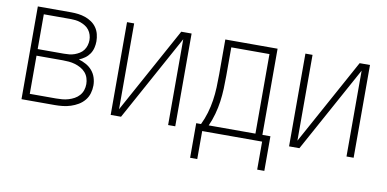

<svg xmlns="http://www.w3.org/2000/svg" viewBox="-67 -712 2134 1060"><g transform="rotate(10 1000.0 -181.5)"><path d="M69 0V-520H256Q276 -520 296 -517.5Q316 -515 335 -508.5Q354 -502 371 -490.5Q388 -479 399.5 -462.5Q411 -446 416 -426Q421 -406 421 -386Q421 -368 416.5 -349.5Q412 -331 401.5 -315.5Q391 -300 375.5 -289Q360 -278 343 -271Q364 -265 384 -254Q404 -243 418.5 -226Q433 -209 440 -187.5Q447 -166 447 -143Q447 -121 440.5 -99Q434 -77 419.5 -59.5Q405 -42 385.5 -30.5Q366 -19 344.5 -12Q323 -5 300.5 -2.5Q278 0 256 0ZM109 -288H256Q271 -288 286 -289.5Q301 -291 315 -296Q329 -301 342 -309Q355 -317 364 -329Q373 -341 377.5 -356Q382 -371 382 -386Q382 -401 377.5 -415.5Q373 -430 364 -442Q355 -454 342 -462Q329 -470 315 -475Q301 -480 286 -481.5Q271 -483 256 -483H109ZM109 -37H256Q273 -37 290.5 -38.5Q308 -40 325 -45Q342 -50 357.5 -58.5Q373 -67 384.5 -80Q396 -93 401.5 -109.5Q407 -126 407 -144Q407 -161 401.5 -178Q396 -195 384.5 -208Q373 -221 357.5 -229.5Q342 -238 325 -243Q308 -248 290.5 -249.5Q273 -251 256 -251H109Z M569 0V-520H609V-39L873 -520H931V0H891V-481L627 0Z M1042 157V-37H1069Q1085 -70 1095.5 -105.5Q1106 -141 1111.5 -177.5Q1117 -214 1118.5 -251Q1120 -288 1120 -325V-520H1413V-37H1458V157H1418V0H1082V157ZM1112 -37H1374V-483H1160V-325Q1160 -288 1158.5 -251Q1157 -214 1152 -178Q1147 -142 1137 -106Q1127 -70 1112 -37Z M1569 0V-520H1609V-39L1873 -520H1931V0H1891V-481L1627 0Z"/></g></svg>

Font: Zed Sans Extralight
Style: Regular
Weight: 200
Designer: Belleve Invis
Foundry: Belleve Invis
Version: Version 1.0.0; ttfautohint (v1.8.4)